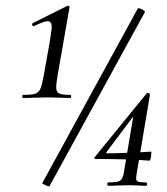

<svg xmlns="http://www.w3.org/2000/svg" viewBox="-20 -656 591 680"><path d="M62 -320Q92 -320 104.5 -324Q117 -328 123 -341.5Q129 -355 135 -389L156 -507Q163 -549 163 -561Q163 -581 149 -581Q137 -581 101 -564L99 -563Q95 -563 94 -567.5Q93 -572 96 -574L218 -635Q219 -636 221 -636Q223 -636 225 -633.5Q227 -631 226 -629L184 -389Q179 -359 179 -348Q179 -330 189.5 -325Q200 -320 229 -320Q232 -320 232 -314.5Q232 -309 229 -309Q207 -309 195 -310L149 -311L98 -310Q85 -309 62 -309Q59 -309 59 -314.5Q59 -320 62 -320ZM154 4Q149 4 139 -1Q129 -6 130 -8L468 -626Q468 -627 470 -627Q476 -627 485.5 -621.5Q495 -616 493 -613L155 4ZM364 -10Q395 -10 404.5 -15.5Q414 -21 418 -41L454 -256L477 -277L357 -117Q356 -116 356.5 -114.5Q357 -113 359 -113Q390 -113 420 -114.5Q450 -116 463 -116L515 -119Q516 -119 516 -114Q516 -106 514 -96.5Q512 -87 510 -87Q435 -93 316 -93Q315 -93 314 -95.5Q313 -98 315 -99L500 -326Q501 -327 503 -327Q506 -327 509 -325Q512 -323 511 -320L464 -41L462 -25Q462 -16 469 -13Q476 -10 496 -10Q501 -10 501 -4Q501 2 496 2Q480 2 472 1L438 0L394 1Q383 2 364 2Q360 2 360 -4Q360 -10 364 -10Z"/></svg>

Font: Cormorant Infant Medium
Style: Italic
Weight: 500
Italic angle: -10°
Designer: Christian Thalmann (Catharsis Fonts)
Foundry: Catharsis Fonts
Version: Version 4.000